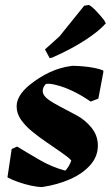

<svg xmlns="http://www.w3.org/2000/svg" viewBox="-20 -741 447 773"><path d="M150 12Q131 12 105.5 6.5Q80 1 54 -8Q28 -17 10 -27L27 -141L49 -151Q93 -124 141.5 -96Q190 -68 243 -54Q251 -62 257.5 -73.5Q264 -85 267 -95Q259 -104 248 -112Q237 -120 226 -128Q199 -147 168 -168Q137 -189 109.5 -211.5Q82 -234 64.5 -259Q47 -284 47 -313Q47 -356 99 -399Q139 -431 181 -450.5Q223 -470 271 -476Q289 -476 313 -474Q337 -472 360 -467.5Q383 -463 396 -457V-450L376 -344L345 -332Q309 -357 273.5 -374Q238 -391 209 -398Q181 -406 165 -403Q152 -390 152 -375Q152 -357 173 -341.5Q194 -326 224.5 -310.5Q255 -295 286 -278Q321 -260 347.5 -228Q374 -196 374 -155Q374 -111 343.5 -76.5Q313 -42 262 -19.5Q211 3 150 12ZM180 -507 161 -542 219 -594 319 -718 338 -721Q350 -715 367.5 -696.5Q385 -678 399 -660L406 -647Q379 -616 323 -579.5Q267 -543 190 -509Z"/></svg>

Font: Labrada ExtraBold
Style: Italic
Weight: 800
Italic angle: -7°
Designer: Mercedes Jáuregui
Foundry: Omnibus-Type Team
Version: Version 1.000; ttfautohint (v1.8.4.7-5d5b)